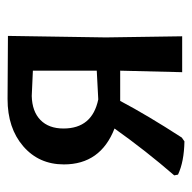

<svg xmlns="http://www.w3.org/2000/svg" viewBox="-20 -482 508 508"><g transform="rotate(-90 234.0 -228.0)"><path d="M114 6Q60 5 26 -11L24 -21Q89 -96 148 -179Q53 -216 53 -313Q53 -379 101 -420.5Q149 -462 226 -462L393 -461L389 -202L392 0H297L301 -164H221Q183 -92 124 -1ZM148 -314Q148 -238 225 -222L301 -226V-395L234 -398Q193 -397 170.5 -375Q148 -353 148 -314Z"/></g></svg>

Font: Alegreya Sans Medium
Style: Regular
Weight: 500
Designer: Juan Pablo del Peral
Foundry: Huerta Tipografica
Version: Version 2.007